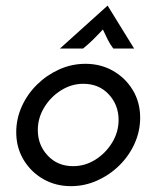

<svg xmlns="http://www.w3.org/2000/svg" viewBox="-20 -651 554 680"><path d="M231.2 8.3Q177.1 8.3 133.3 -16.7Q89.6 -41.7 63.5 -85.1Q37.5 -128.5 37.5 -182.6Q37.5 -230.6 57.3 -274.3Q77.1 -318.1 111.5 -351.7Q145.8 -385.4 189.9 -405.2Q234 -425 282.6 -425Q336.8 -425 380.6 -400Q424.3 -375 450.3 -331.9Q476.4 -288.9 476.4 -234Q476.4 -186.1 456.6 -142.4Q436.8 -98.6 402.4 -64.9Q368.1 -31.2 324 -11.5Q279.9 8.3 231.2 8.3ZM238.9 -62.5Q281.2 -62.5 317.7 -85.4Q354.2 -108.3 377.1 -145.8Q400 -183.3 400 -226.4Q400 -279.2 365.3 -316.7Q330.6 -354.2 275 -354.2Q233.3 -354.2 196.5 -331.2Q159.7 -308.3 136.8 -270.8Q113.9 -233.3 113.9 -190.3Q113.9 -137.5 149 -100Q184 -62.5 238.9 -62.5ZM192.4 -479.2 361.1 -631.2 454.9 -479.2H381.2Q370.1 -493.8 362.2 -509.4Q354.2 -525 344.4 -546.5Q324.3 -525 308.3 -509.4Q292.4 -493.8 274.3 -479.2Z"/></svg>

Font: Afacad
Style: Italic
Weight: 400
Italic angle: -14°
Designer: Kristian Moeller
Foundry: Dicotype
Version: Version 1.000